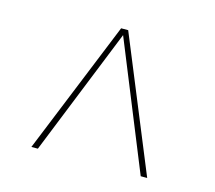

<svg xmlns="http://www.w3.org/2000/svg" viewBox="-74 -803 706 631"><g transform="rotate(15 279.5 -487.5)"><path d="M81 -261 265 -714H289L475 -261H453L277 -694L103 -261Z"/></g></svg>

Font: Noto Serif Display ExtraLight
Style: Italic
Weight: 200
Italic angle: -12°
Designer: Monotype Design Team
Foundry: Monotype Imaging Inc.
Version: Version 2.009